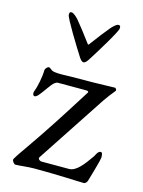

<svg xmlns="http://www.w3.org/2000/svg" viewBox="-104 -719 584 786"><g transform="rotate(15 188.5 -326.0)"><path d="M197 -550C175 -580 144 -620 131 -635C123 -644 109 -657 101 -657C92 -657 92 -653 92 -644C92 -631 160 -521 180 -490C185 -482 192 -472 200 -472C208 -472 215 -482 220 -490C240 -521 308 -631 308 -644C308 -653 308 -657 299 -657C291 -657 278 -644 270 -635C257 -620 226 -580 204 -550C201 -546 200 -546 197 -550ZM256 -35H139C133 -35 122 -42 127 -50L320 -343C334 -363 344 -376 358 -393C361 -397 356 -405 351 -405C290 -403 234 -402 165 -402C156 -402 142 -401 127 -401C109 -401 90 -402 84 -407C78 -412 72 -416 69 -416C65 -416 54 -408 54 -398C54 -373 45 -327 37 -308C33 -300 34 -286 43 -286C53 -286 65 -305 70 -311C90 -337 104 -364 122 -364H239C254 -364 251 -358 248 -354C175 -238 129 -166 62 -70C48 -51 25 -17 25 -12C25 -7 34 5 39 5C56 5 91 0 119 0C228 0 301 5 330 5C336 5 343 -4 344 -9C349 -25 372 -105 372 -113C372 -117 373 -136 364 -136C352 -136 345 -117 342 -112C312 -69 286 -35 256 -35Z"/></g></svg>

Font: EB Garamond 12
Style: Regular
Weight: 400
Version: Version 0.016+